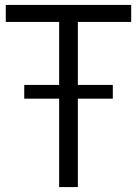

<svg xmlns="http://www.w3.org/2000/svg" viewBox="-20 -760 557 780"><path d="M78.5 -359.2V-415H438.3V-359.2ZM220.3 0V-670.9H3.5V-740H513V-670.9H296.3V0Z"/></svg>

Font: Encode Sans SC Condensed Thin
Style: Regular
Weight: 100
Width: 3
Designer: Multiple Designers
Foundry: Impallari Type
Version: Version 3.002